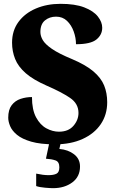

<svg xmlns="http://www.w3.org/2000/svg" viewBox="-20 -744 608 1003"><path d="M267 10Q191 10 143 -4Q95 -18 69 -39.5Q43 -61 33 -85Q23 -109 23 -129Q23 -171 41 -194.5Q59 -218 87.5 -227.5Q116 -237 147 -237Q147 -171 168.5 -131Q190 -91 222.5 -73.5Q255 -56 288 -56Q337 -56 363.5 -86.5Q390 -117 390 -154Q390 -203 345.5 -233Q301 -263 225 -296Q154 -327 114.5 -361.5Q75 -396 59 -436Q43 -476 43 -521Q43 -584 76.5 -629.5Q110 -675 167.5 -699.5Q225 -724 296 -724Q372 -724 420 -705.5Q468 -687 491 -658Q514 -629 514 -599Q514 -562 483.5 -537.5Q453 -513 377 -513Q377 -546 365 -579.5Q353 -613 330 -635Q307 -657 273 -657Q239 -657 215 -637.5Q191 -618 191 -577Q191 -556 203.5 -534.5Q216 -513 251.5 -488.5Q287 -464 357 -435Q428 -405 468 -371Q508 -337 524 -297.5Q540 -258 540 -210Q540 -145 506.5 -95.5Q473 -46 411.5 -18Q350 10 267 10ZM257 239Q243 239 214.5 236.5Q186 234 169 228V163Q206 171 233 171Q260 171 275 163.5Q290 156 290 130Q290 101 270 94Q250 87 220 85L240 -9H300L290 34Q336 38 367 62Q398 86 398 126Q398 179 357.5 209Q317 239 257 239Z"/></svg>

Font: Noto Serif Myanmar SemiCondensed Black
Style: Regular
Weight: 900
Width: 4
Designer: Ben Mitchell and the Monotype Design Team
Foundry: Monotype Imaging Inc.
Version: Version 2.106; ttfautohint (v1.8.4.7-5d5b)